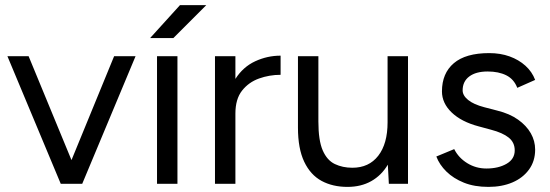

<svg xmlns="http://www.w3.org/2000/svg" viewBox="-20 -720 2154 752"><path d="M218 0 9 -500H92L260 -93L427 -500H511L302 0Z M595 0V-500H675V0ZM568 -571 685 -700H788L659 -571Z M822 0V-500H902V-411Q932 -458 979.5 -480Q1027 -502 1079 -502V-427Q1035 -427 994.5 -412.5Q954 -398 928 -365Q902 -332 902 -275V0Z M1341 12Q1283 12 1239.5 -11.5Q1196 -35 1171.5 -86.5Q1147 -138 1147 -220V-500H1227V-244Q1227 -170 1244 -131Q1261 -92 1291.5 -77.5Q1322 -63 1360 -63Q1425 -63 1461.5 -110Q1498 -157 1498 -241V-500H1578V0H1503L1499 -75Q1474 -33 1434 -10.5Q1394 12 1341 12Z M1893 12Q1838 12 1797 -4.5Q1756 -21 1728.5 -48Q1701 -75 1689 -107L1759 -136Q1776 -102 1810 -81Q1844 -60 1885 -60Q1932 -60 1964 -78.5Q1996 -97 1996 -131Q1996 -162 1972.5 -181Q1949 -200 1903 -212L1855 -225Q1787 -243 1749 -279.5Q1711 -316 1711 -362Q1711 -433 1757.5 -472.5Q1804 -512 1896 -512Q1940 -512 1976 -499Q2012 -486 2038 -462.5Q2064 -439 2076 -407L2006 -376Q1993 -410 1963 -425Q1933 -440 1890 -440Q1844 -440 1818 -420.5Q1792 -401 1792 -366Q1792 -346 1813.5 -328.5Q1835 -311 1877 -300L1927 -287Q1976 -275 2009 -251.5Q2042 -228 2059 -198Q2076 -168 2076 -134Q2076 -89 2052 -56Q2028 -23 1987 -5.5Q1946 12 1893 12Z"/></svg>

Font: Figtree
Style: Regular
Weight: 400
Designer: Erik Kennedy
Foundry: Erik Kennedy
Version: Version 2.002